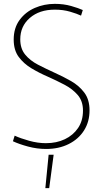

<svg xmlns="http://www.w3.org/2000/svg" viewBox="-20 -760 535 995"><path d="M219 12Q172 12 125.5 -0.5Q79 -13 47 -28L56 -57Q86 -43 131 -30.5Q176 -18 218 -18Q273 -18 316 -38.5Q359 -59 384.5 -96.5Q410 -134 410 -187Q410 -236 383 -267.5Q356 -299 314 -321Q272 -343 227 -363Q183 -382 143 -406Q103 -430 77 -465Q51 -500 51 -555Q51 -615 81.5 -656.5Q112 -698 160.5 -719Q209 -740 264 -740Q310 -740 348.5 -729Q387 -718 409 -708L400 -679Q379 -689 343 -699.5Q307 -710 264 -710Q184 -710 134.5 -667Q85 -624 85 -556Q85 -508 110.5 -477Q136 -446 176.5 -425Q217 -404 261 -384Q306 -364 348 -340Q390 -316 417 -280Q444 -244 444 -188Q444 -129 415.5 -84Q387 -39 336 -13.5Q285 12 219 12ZM232 42H258L235 215H215Z"/></svg>

Font: Murecho ExtraLight
Style: Regular
Weight: 200
Designer: Neil Summerour
Foundry: Positype
Version: Version 1.010; ttfautohint (v1.8.3)